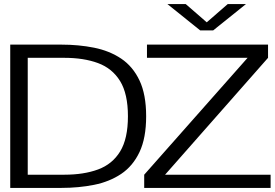

<svg xmlns="http://www.w3.org/2000/svg" viewBox="-20 -918 1342 938"><path d="M798 -898H887.5L990 -809L1092.5 -898H1181.5L1021.5 -769.5H958ZM30 0V-700H280Q364.5 -700 439.5 -685Q514.5 -670 571.8 -631.8Q629 -593.5 661.5 -525Q694 -456.5 694 -350Q694 -243.5 661.5 -175Q629 -106.5 571.8 -68.2Q514.5 -30 439.5 -15Q364.5 0 280 0ZM684.5 0V-64.5L1189.5 -635.5H698V-700H1289.5V-635.5L786.5 -64.5H1302V0ZM115.5 -64.5H295Q389.5 -64.5 459.2 -90.2Q529 -116 567 -178.2Q605 -240.5 605 -350Q605 -459.5 566.8 -521.8Q528.5 -584 458.8 -609.8Q389 -635.5 295 -635.5H115.5Z"/></svg>

Font: Trispace Expanded Light
Style: Regular
Weight: 300
Width: 7
Designer: Tyler Finck
Foundry: Etcetera Type Company
Version: Version 1.210; ttfautohint (v1.8.3)